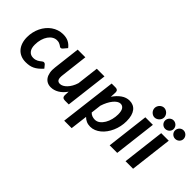

<svg xmlns="http://www.w3.org/2000/svg" viewBox="-42 -1380 2186 2186"><g transform="rotate(45 1051.0 -287.5)"><path d="M415.5 -91 384.5 -129C381.5 -132.3 378.1 -135.1 374.2 -137.2C370.4 -139.4 366.3 -140.5 362 -140.5C356.7 -140.5 351.8 -139.2 347.2 -136.5C342.8 -133.8 338 -130.6 333 -126.8C328 -122.9 322.7 -118.8 317 -114.2C311.3 -109.8 304.8 -105.6 297.2 -101.8C289.8 -97.9 281.2 -94.7 271.5 -92C261.8 -89.3 250.7 -88 238 -88C209.3 -88 186.7 -98.2 170 -118.8C153.3 -139.2 145 -168.3 145 -206C145 -238.3 148.9 -267.8 156.8 -294.5C164.6 -321.2 175.2 -344 188.5 -363C201.8 -382 217.2 -396.7 234.5 -407C251.8 -417.3 270 -422.5 289 -422.5C303.7 -422.5 315.6 -420.8 324.8 -417.2C333.9 -413.8 341.6 -410 347.8 -406C353.9 -402 359.2 -398.2 363.8 -394.8C368.2 -391.2 373.3 -389.5 379 -389.5C383.7 -389.5 388 -390.8 392 -393.2C396 -395.8 399.3 -398.5 402 -401.5L441.5 -448.5C423.2 -472.5 402.1 -490.5 378.2 -502.5C354.4 -514.5 325.5 -520.5 291.5 -520.5C265.2 -520.5 240.3 -516.6 216.8 -508.8C193.2 -500.9 171.5 -490 151.5 -476C131.5 -462 113.5 -445.3 97.5 -426C81.5 -406.7 67.8 -385.3 56.5 -362C45.2 -338.7 36.5 -313.8 30.5 -287.5C24.5 -261.2 21.5 -234.2 21.5 -206.5C21.5 -174.2 25.8 -144.8 34.5 -118.5C43.2 -92.2 55.7 -69.7 72 -51C88.3 -32.3 108.2 -17.9 131.8 -7.8C155.2 2.4 181.8 7.5 211.5 7.5C232.5 7.5 251.8 5.9 269.2 2.8C286.8 -0.4 303.5 -5.8 319.5 -13.5C335.5 -21.2 351.2 -31.3 366.8 -44C382.2 -56.7 398.5 -72.3 415.5 -91Z M654 -513H530.5L492 -187.5C488 -156.5 488.2 -128.8 492.8 -104.5C497.2 -80.2 505 -59.8 516 -43.2C527 -26.8 541 -14.2 558 -5.5C575 3.2 594.2 7.5 615.5 7.5C648.5 7.5 680.4 -1.5 711.2 -19.5C742.1 -37.5 770.5 -64.8 796.5 -101.5L793.5 -42.5C793.5 -14.2 808.2 0 837.5 0H900L962 -513H838.5L807 -249.5C799.7 -225.8 790.5 -204.3 779.5 -185C768.5 -165.7 756.5 -149.2 743.5 -135.8C730.5 -122.2 717.1 -111.8 703.2 -104.5C689.4 -97.2 675.8 -93.5 662.5 -93.5C642.2 -93.5 628.2 -100.8 620.5 -115.2C612.8 -129.8 611.2 -153.8 615.5 -187.5Z M994 167.5H1114L1139.5 -39C1153.5 -24.7 1169.8 -13.3 1188.2 -5C1206.8 3.3 1227.7 7.5 1251 7.5C1273.7 7.5 1295.6 3.2 1316.8 -5.5C1337.9 -14.2 1357.8 -26.2 1376.5 -41.5C1395.2 -56.8 1412.1 -75 1427.2 -96C1442.4 -117 1455.5 -140 1466.5 -165C1477.5 -190 1486 -216.5 1492 -244.5C1498 -272.5 1501 -301 1501 -330C1501 -362.3 1497.7 -390.5 1491 -414.5C1484.3 -438.5 1474.8 -458.3 1462.5 -474C1450.2 -489.7 1435.3 -501.4 1418 -509.2C1400.7 -517.1 1381.3 -521 1360 -521C1325 -521 1291.9 -510.1 1260.8 -488.2C1229.6 -466.4 1201.7 -437 1177 -400L1180.5 -473.5C1180.5 -487.5 1176.9 -497.7 1169.8 -504C1162.6 -510.3 1152.5 -513.5 1139.5 -513.5H1077ZM1311.5 -424C1332.5 -424 1348.9 -415.2 1360.8 -397.8C1372.6 -380.2 1378.5 -353.5 1378.5 -317.5C1378.5 -289.8 1375 -262.2 1368 -234.8C1361 -207.2 1351 -182.5 1338 -160.5C1325 -138.5 1309.5 -120.7 1291.5 -107C1273.5 -93.3 1253.5 -86.5 1231.5 -86.5C1217.2 -86.5 1202.8 -89 1188.2 -94C1173.8 -99 1160.8 -107.5 1149.5 -119.5L1164.5 -244C1172.5 -269.3 1182.1 -293 1193.2 -315C1204.4 -337 1216.5 -356.1 1229.5 -372.2C1242.5 -388.4 1256 -401.1 1270 -410.2C1284 -419.4 1297.8 -424 1311.5 -424Z M1741.5 -513H1620L1558.5 0H1680ZM1773 -662.5C1773 -673.5 1770.8 -683.8 1766.5 -693.5C1762.2 -703.2 1756.4 -711.5 1749.2 -718.5C1742.1 -725.5 1733.8 -731.1 1724.5 -735.2C1715.2 -739.4 1705.5 -741.5 1695.5 -741.5C1685.8 -741.5 1676.4 -739.4 1667.2 -735.2C1658.1 -731.1 1650 -725.4 1643 -718.2C1636 -711.1 1630.3 -702.7 1626 -693C1621.7 -683.3 1619.5 -673.2 1619.5 -662.5C1619.5 -651.8 1621.6 -641.8 1625.8 -632.5C1629.9 -623.2 1635.5 -615 1642.5 -608C1649.5 -601 1657.5 -595.4 1666.5 -591.2C1675.5 -587.1 1684.8 -585 1694.5 -585C1704.5 -585 1714.2 -587.1 1723.5 -591.2C1732.8 -595.4 1741.2 -601 1748.5 -608C1755.8 -615 1761.8 -623.2 1766.2 -632.5C1770.8 -641.8 1773 -651.8 1773 -662.5Z M1804.5 0ZM1997 -513H1875.5L1814 0H1935.5ZM1942.5 -646C1942.5 -655.7 1940.7 -664.8 1937 -673.2C1933.3 -681.8 1928.2 -689.2 1921.8 -695.5C1915.2 -701.8 1907.8 -706.8 1899.2 -710.5C1890.8 -714.2 1881.7 -716 1872 -716C1863 -716 1854.4 -714.2 1846.2 -710.5C1838.1 -706.8 1830.9 -701.8 1824.8 -695.5C1818.6 -689.2 1813.7 -681.8 1810 -673.2C1806.3 -664.8 1804.5 -655.7 1804.5 -646C1804.5 -636.7 1806.3 -627.9 1810 -619.8C1813.7 -611.6 1818.6 -604.5 1824.8 -598.5C1830.9 -592.5 1838.1 -587.8 1846.2 -584.2C1854.4 -580.8 1863 -579 1872 -579C1881.7 -579 1890.8 -580.8 1899.2 -584.2C1907.8 -587.8 1915.2 -592.5 1921.8 -598.5C1928.2 -604.5 1933.3 -611.6 1937 -619.8C1940.7 -627.9 1942.5 -636.7 1942.5 -646ZM2102.5 -646C2102.5 -655.7 2100.7 -664.8 2097 -673.2C2093.3 -681.8 2088.3 -689.2 2082 -695.5C2075.7 -701.8 2068.2 -706.8 2059.8 -710.5C2051.2 -714.2 2042.3 -716 2033 -716C2023.7 -716 2014.8 -714.2 2006.5 -710.5C1998.2 -706.8 1990.9 -701.8 1984.8 -695.5C1978.6 -689.2 1973.7 -681.8 1970 -673.2C1966.3 -664.8 1964.5 -655.7 1964.5 -646C1964.5 -636.7 1966.3 -627.9 1970 -619.8C1973.7 -611.6 1978.6 -604.5 1984.8 -598.5C1990.9 -592.5 1998.2 -587.8 2006.5 -584.2C2014.8 -580.8 2023.7 -579 2033 -579C2042.3 -579 2051.2 -580.8 2059.8 -584.2C2068.2 -587.8 2075.7 -592.5 2082 -598.5C2088.3 -604.5 2093.3 -611.6 2097 -619.8C2100.7 -627.9 2102.5 -636.7 2102.5 -646Z"/></g></svg>

Font: Lato
Style: Bold Italic
Weight: 700
Italic angle: -7°
Designer: Lukasz Dziedzic
Foundry: tyPoland Lukasz Dziedzic
Version: Version 2.007; 2014-02-27